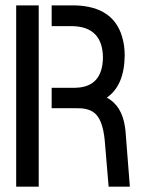

<svg xmlns="http://www.w3.org/2000/svg" viewBox="-20 -704 535 724"><path d="M41 0V-683.6H126V0ZM174.8 -295.9V-373H263.7Q367.2 -375 368.2 -488.3Q366.2 -604.5 250 -605.5H174.8V-683.6H265.6Q407.2 -678.7 440.4 -565.4Q450.2 -533.2 450.2 -495.1Q449.2 -381.8 382.8 -335.9Q439.5 -305.7 451.2 -225.6Q452.1 -218.8 453.1 -211.9L469.7 0H389.6L375 -173.8Q367.2 -257.8 332 -281.2Q308.6 -296.9 268.6 -295.9Z"/></svg>

Font: Post No Bills Colombo
Style: SemiBold
Weight: 700
Designer: Kosala Senevirathne, Siva Puranthara, Lasantha Premarathna, Tharique Azeez
Foundry: Mooniak
Version: Version 1.220 ; ttfautohint (v1.5)